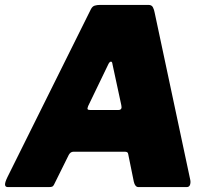

<svg xmlns="http://www.w3.org/2000/svg" viewBox="-36 -762 855 782"><path d="M-4 0Q-15 0 -15.5 -10Q-16 -20 -5 -42L334 -724Q340 -736 349.5 -739Q359 -742 372 -742H569Q582 -742 587 -732Q592 -722 594 -710L739 -29Q741 -19 738 -9.5Q735 0 724 0H528Q514 0 509 -22L486 -135Q485 -144 473 -144H263Q251 -144 244 -131L184 -10Q181 -4 177 -2Q173 0 162 0H-4ZM446 -314Q463 -314 458 -334L422 -501Q421 -511 416 -511Q411 -511 406 -502L323 -330Q319 -320 321 -317Q323 -314 332 -314Z"/></svg>

Font: Libre Franklin Thin Black
Style: Italic
Weight: 900
Italic angle: -8°
Version: Version 2.000